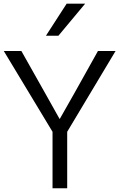

<svg xmlns="http://www.w3.org/2000/svg" viewBox="-24 -1003 636 1023"><path d="M-3.9 -731.4H89.8L215.8 -507.8Q259.8 -429.7 293 -370.1H294.9Q309.6 -396.5 339.8 -449.2Q370.1 -502 373 -507.8L498 -731.4H591.8L334 -300.8V0H255.9V-300.8ZM220.7 -812.5 331.1 -983.4H429.7L287.1 -812.5Z"/></svg>

Font: Gothic A1
Style: Regular
Weight: 400
Designer: HanYang I&C Co.,Ltd.
Foundry: HanYang I&C Co.,Ltd.
Version: Version 2.50